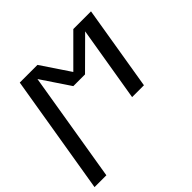

<svg xmlns="http://www.w3.org/2000/svg" viewBox="-186 -709 1113 1113"><g transform="rotate(-45 370.5 -152.5)"><path d="M-9 215 113 -520H258L376 -344L552 -520H697L611 0H514L591 -462L414 -286H318L200 -462L88 215Z"/></g></svg>

Font: Iosevka Etoile Medium Oblique
Style: Regular
Weight: 500
Italic angle: -9°
Designer: Belleve Invis
Foundry: Belleve Invis
Version: Version 15.5.2; ttfautohint (v1.8.4)